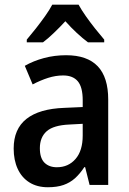

<svg xmlns="http://www.w3.org/2000/svg" viewBox="-20 -786 549 816"><path d="M260.7 -551.3Q350.6 -551.3 395.3 -504.4Q439.9 -457.5 439.9 -362.8V0H360.8L341.8 -75.7H338.4Q319.8 -47.4 298.6 -28.3Q277.3 -9.3 249.8 0.2Q222.2 9.8 183.6 9.8Q137.7 9.8 105 -10.7Q72.3 -31.2 55.2 -68.4Q38.1 -105.5 38.1 -154.8Q38.1 -237.8 92.5 -280.8Q147 -323.7 252.9 -327.6L331.5 -331.1V-359.9Q331.5 -415.5 310.8 -440.4Q290 -465.3 248.5 -465.3Q216.8 -465.3 184.6 -455.1Q152.3 -444.8 118.7 -427.2L85.4 -506.3Q122.1 -527.3 167 -539.3Q211.9 -551.3 260.7 -551.3ZM331.5 -259.8 275.4 -256.8Q207.5 -253.9 178.5 -228.3Q149.4 -202.6 149.4 -156.2Q149.4 -114.3 168.9 -94.7Q188.5 -75.2 221.7 -75.2Q270.5 -75.2 301 -110.4Q331.5 -145.5 331.5 -210ZM314 -766.1Q326.2 -743.7 345 -717Q363.8 -690.4 384.5 -664.3Q405.3 -638.2 422.9 -617.7V-606H354Q331.1 -623 306.4 -646Q281.7 -668.9 257.8 -695.8Q233.4 -669.4 208.7 -645.8Q184.1 -622.1 162.6 -606H93.8V-617.7Q111.3 -638.2 132.1 -664.6Q152.8 -690.9 171.9 -717.8Q190.9 -744.6 202.1 -766.1Z"/></svg>

Font: Open Sans SemiCondensed SemiBold
Style: Regular
Weight: 600
Width: 4
Designer: Monotype Design Team
Foundry: Monotype Imaging Inc.
Version: Version 3.000